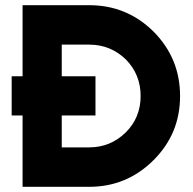

<svg xmlns="http://www.w3.org/2000/svg" viewBox="-20 -720 743 740"><path d="M324 -548Q406 -548 465 -491Q522 -433 522 -350Q522 -267 465 -210Q406 -152 324 -152H218V-548ZM324 -700H67V0H324Q469 0 572 -103Q623 -154 648.5 -215.5Q674 -277 674 -350Q674 -495 572 -598Q469 -700 324 -700ZM25 -275H348V-426H25Z"/></svg>

Font: Unageo
Style: ExtraBold
Weight: 800
Designer: Richard Sepsi
Foundry: Richard Sepsi
Version: Version 2.000